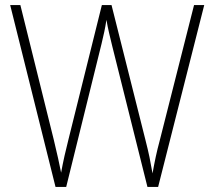

<svg xmlns="http://www.w3.org/2000/svg" viewBox="-20 -734 841 754"><path d="M782 -714 601 0H559L421 -552Q414 -581 408.5 -604Q403 -627 398 -656Q394 -630 389.5 -609Q385 -588 379 -563L240 0H198L20 -714H60L191 -186Q201 -144 208 -113Q215 -82 220 -56Q226 -89 233.5 -122.5Q241 -156 249 -187L380 -714H418L551 -185Q561 -146 567 -117Q573 -88 579 -53Q585 -87 591.5 -117.5Q598 -148 608 -185L742 -714Z"/></svg>

Font: Noto Sans Georgian SemiCondensed ExtraLight
Style: Regular
Weight: 200
Width: 4
Designer: Monotype Design Team, Akaki Razmadze
Foundry: Google LLC
Version: Version 2.005; ttfautohint (v1.8.4.7-5d5b)